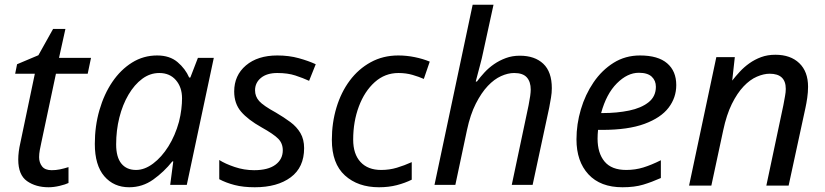

<svg xmlns="http://www.w3.org/2000/svg" viewBox="-20 -780 3482 810"><path d="M44 -469 52 -509 142 -547 204 -658H256L229 -536H364L350 -469H216L154 -177Q151 -164 148 -147.5Q145 -131 145 -117Q145 -94 157.5 -78Q170 -62 198 -62Q216 -62 233 -65.5Q250 -69 269 -75V-8Q257 -2 232 4Q207 10 185 10Q131 10 94 -16Q57 -42 57 -107Q57 -139 66 -178L127 -469Z M525 10Q460 10 420 -36.5Q380 -83 380 -173Q380 -248 399.5 -315.5Q419 -383 454 -434.5Q489 -486 537 -516Q585 -546 643 -546Q696 -546 729 -518Q762 -490 778 -453H783L815 -536H882L768 0H698L711 -99H707Q672 -55 626.5 -22.5Q581 10 525 10ZM554 -63Q590 -63 626 -90Q662 -117 690.5 -162.5Q719 -208 735 -266Q742 -294 745 -319Q748 -344 748 -365Q748 -412 722 -442Q696 -472 652 -472Q613 -472 580 -447.5Q547 -423 522 -380.5Q497 -338 483.5 -284Q470 -230 470 -171Q470 -117 492 -90Q514 -63 554 -63Z M1055 10Q1006 10 969.5 0.5Q933 -9 905 -24V-105Q930 -89 970 -75.5Q1010 -62 1052 -62Q1111 -62 1142 -85Q1173 -108 1173 -146Q1173 -175 1154 -194.5Q1135 -214 1083 -243Q1026 -275 997 -309Q968 -343 968 -394Q968 -462 1017.5 -504Q1067 -546 1150 -546Q1199 -546 1240.5 -534.5Q1282 -523 1312 -509L1284 -439Q1258 -451 1226 -461.5Q1194 -472 1150 -472Q1106 -472 1081 -451.5Q1056 -431 1056 -399Q1056 -373 1073.5 -353.5Q1091 -334 1144 -305Q1178 -285 1205 -265Q1232 -245 1247.5 -218.5Q1263 -192 1263 -155Q1263 -74 1206.5 -32Q1150 10 1055 10Z M1579 10Q1490 10 1435 -40Q1380 -90 1380 -190Q1380 -262 1399.5 -326.5Q1419 -391 1455.5 -440Q1492 -489 1544 -517.5Q1596 -546 1660 -546Q1695 -546 1729.5 -539Q1764 -532 1793 -520L1768 -447Q1748 -456 1720.5 -464Q1693 -472 1661 -472Q1604 -472 1561 -433.5Q1518 -395 1494 -331Q1470 -267 1470 -191Q1470 -130 1501 -96.5Q1532 -63 1588 -63Q1623 -63 1654.5 -72.5Q1686 -82 1717 -96V-22Q1689 -8 1654.5 1Q1620 10 1579 10Z M1974 -760H2062L2019 -563Q2013 -533 2004 -500.5Q1995 -468 1987 -436H1992Q2006 -455 2024 -474.5Q2042 -494 2064.5 -509.5Q2087 -525 2114 -535Q2141 -545 2173 -545Q2236 -545 2272 -511Q2308 -477 2308 -408Q2308 -388 2304.5 -368Q2301 -348 2297 -326L2227 0H2139L2210 -336Q2219 -381 2219 -402Q2219 -435 2202.5 -453.5Q2186 -472 2149 -472Q2123 -472 2094 -459Q2065 -446 2038 -417.5Q2011 -389 1987.5 -343Q1964 -297 1950 -231L1901 0H1813Z M2606 10Q2513 10 2462.5 -44.5Q2412 -99 2412 -192Q2412 -256 2430.5 -318.5Q2449 -381 2484 -432.5Q2519 -484 2568.5 -515Q2618 -546 2680 -546Q2756 -546 2794.5 -513Q2833 -480 2833 -421Q2833 -368 2800.5 -325.5Q2768 -283 2699 -257.5Q2630 -232 2520 -232H2503Q2502 -223 2501.5 -213Q2501 -203 2501 -195Q2501 -134 2530.5 -98.5Q2560 -63 2622 -63Q2660 -63 2694 -73.5Q2728 -84 2768 -104V-29Q2730 -12 2693.5 -1Q2657 10 2606 10ZM2516 -303H2523Q2583 -303 2634 -313.5Q2685 -324 2716 -348.5Q2747 -373 2747 -414Q2747 -440 2729.5 -456.5Q2712 -473 2675 -473Q2627 -473 2582.5 -428.5Q2538 -384 2516 -303Z M3002 -539H3080L3069 -440Q3083 -458 3101 -477.5Q3119 -497 3141.5 -513Q3164 -529 3191 -539Q3218 -549 3251 -549Q3315 -549 3352 -513.5Q3389 -478 3389 -414Q3389 -391 3385.5 -367Q3382 -343 3378 -325L3307 3H3213L3285 -337Q3289 -360 3292 -375.5Q3295 -391 3295 -405Q3295 -469 3227 -469Q3202 -469 3173 -456.5Q3144 -444 3117 -415.5Q3090 -387 3067.5 -341.5Q3045 -296 3031 -230L2981 3H2887Z"/></svg>

Font: BC Sans
Style: Italic
Weight: 400
Italic angle: -12°
Designer: Monotype Design Team
Designer: Province of B.C.
Foundry: Monotype Imaging Inc.
Version: Version 2.000;GOOG;noto-source:20170915:90ef993387c0